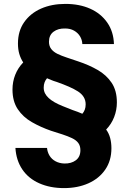

<svg xmlns="http://www.w3.org/2000/svg" viewBox="-20 -732 665 984"><path d="M308 232Q237 232 181.5 207.5Q126 183 94.5 136.5Q63 90 59 26H221Q223 48 234 66Q245 84 264.5 94.5Q284 105 309 106Q345 107 368.5 89.5Q392 72 392 38Q392 15 381 0.5Q370 -14 349 -24Q328 -34 300.5 -43Q273 -52 241 -62Q189 -80 143.5 -106Q98 -132 71 -172.5Q44 -213 44 -273Q44 -313 58 -348.5Q72 -384 99 -412Q86 -432 79 -455.5Q72 -479 72 -509Q72 -573 104 -618.5Q136 -664 190.5 -688Q245 -712 315 -712Q387 -712 442 -687.5Q497 -663 529.5 -616.5Q562 -570 564 -506H402Q401 -528 390 -546Q379 -564 359.5 -575Q340 -586 314 -586Q278 -587 254.5 -569.5Q231 -552 231 -518Q231 -496 242.5 -481Q254 -466 274.5 -456Q295 -446 322.5 -437Q350 -428 382 -417Q436 -399 480.5 -373.5Q525 -348 552 -308Q579 -268 579 -207Q579 -168 565 -132Q551 -96 524 -68Q538 -49 544.5 -25Q551 -1 551 28Q551 91 519.5 137Q488 183 433 207.5Q378 232 308 232ZM402 -149Q410 -158 414.5 -170Q419 -182 419 -197Q419 -218 409 -234.5Q399 -251 379.5 -263.5Q360 -276 332.5 -288Q305 -300 271 -312Q254 -317 242.5 -322Q231 -327 221 -331Q213 -322 208.5 -310Q204 -298 204 -283Q204 -267 210.5 -254Q217 -241 229.5 -229.5Q242 -218 259.5 -208Q277 -198 300.5 -188.5Q324 -179 352 -168Q365 -164 377.5 -159Q390 -154 402 -149Z"/></svg>

Font: DM Sans 16pt Black
Style: Regular
Weight: 900
Version: Version 4.004;gftools[0.9.30]